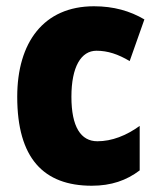

<svg xmlns="http://www.w3.org/2000/svg" viewBox="-20 -583 505 613"><path d="M273 10C335 10 384 -7 426 -39V-181C383 -150 337 -132 291 -132C238 -132 208 -178 208 -274C208 -370 239 -421 288 -421C324 -421 357 -410 394 -388L441 -521C395 -548 343 -563 280 -563C119 -563 35 -447 35 -274C35 -78 119 10 273 10Z"/></svg>

Font: Noto Sans Georgian Condensed Black
Style: Regular
Weight: 900
Width: 3
Designer: Monotype Design Team, Akaki Razmadze
Foundry: Google LLC
Version: Version 2.005